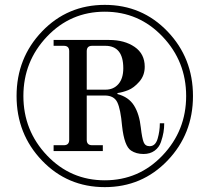

<svg xmlns="http://www.w3.org/2000/svg" viewBox="-20 -750 860 788"><path d="M200 -130V-154H242Q264 -154 264 -176V-540Q264 -562 242 -562H200V-586H428Q491 -586 532.5 -557.5Q574 -529 574 -476Q574 -440 551.5 -414.5Q529 -389 506 -380Q483 -371 462 -368V-364Q508 -352 530 -317Q552 -282 558 -226Q563 -183 569.5 -166.5Q576 -150 594 -150Q618 -150 627 -181Q636 -212 636 -244H654Q654 -225 651 -207Q648 -189 640.5 -167Q633 -145 614.5 -131.5Q596 -118 569 -118Q539 -118 518 -132Q490 -150 481 -233Q475 -302 461.5 -330Q448 -358 410 -358H336V-176Q336 -154 358 -154H402V-130ZM336 -382H413Q446 -382 466 -405Q486 -428 486 -470Q486 -562 412 -562H358Q336 -562 336 -540ZM76 -356Q76 -214 173 -112Q270 -10 410 -10Q550 -10 647 -112Q744 -214 744 -356Q744 -498 647 -600Q550 -702 410 -702Q270 -702 173 -600Q76 -498 76 -356ZM48 -356Q48 -512 152.5 -621Q257 -730 410 -730Q563 -730 667.5 -621Q772 -512 772 -356Q772 -200 667.5 -91Q563 18 410 18Q257 18 152.5 -91Q48 -200 48 -356Z"/></svg>

Font: Old Standard TT
Style: Regular
Weight: 400
Designer: Alexey Kryukov <alexios@thessalonica.org.ru>
Version: Version 2.2